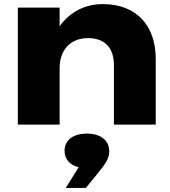

<svg xmlns="http://www.w3.org/2000/svg" viewBox="-20 -608 829 937"><path d="M481 -588C397 -588 322 -551 271 -480V-571H67V0H271V-275C271 -365 324 -422 410 -422C491 -422 536 -375 536 -290V0H740V-320C740 -484 646 -588 481 -588ZM399 309 453 243C496 190 513 166 513 130C513 77 471 44 404 44C337 44 295 76 295 128C295 169 321 198 364 208L301 309Z"/></svg>

Font: Bounded
Style: Bold
Weight: 700
Designer: Vlad Churkin
Version: Version 3.0